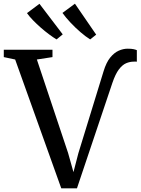

<svg xmlns="http://www.w3.org/2000/svg" viewBox="-38 -1012 764 1039"><path d="M293.5 7 44 -690 -17.5 -703V-743H246V-703L161.5 -690L330.5 -184L359.5 -80.5L386 -182.5L522.5 -626.5Q537 -674 558.2 -700.2Q579.5 -726.5 604 -737.5Q628.5 -748.5 652.5 -748.5Q673.5 -748.5 685.5 -745.8Q697.5 -743 702.5 -740.5V-677.5Q702.5 -678.5 698.8 -678.5Q695 -678.5 686.5 -678.5Q665 -678.5 644.5 -669.8Q624 -661 605.2 -636.2Q586.5 -611.5 570 -563L378.5 7ZM267.5 -799Q250 -809.5 227.8 -826Q205.5 -842.5 183 -862.2Q160.5 -882 140.8 -902.2Q121 -922.5 108 -941L175.5 -991.5L301.5 -826L268.5 -799ZM449.5 -799Q426 -813.5 397.8 -837.8Q369.5 -862 343.5 -889.8Q317.5 -917.5 300 -942L367.5 -992L482.5 -824.5L450.5 -799Z"/></svg>

Font: Merriweather 60pt
Style: Regular
Weight: 400
Version: Version 2.100